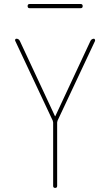

<svg xmlns="http://www.w3.org/2000/svg" viewBox="-20 -920 540 940"><path d="M238.3 -329.1 54.7 -719.7Q52.7 -723.6 54.7 -727.1Q56.6 -730.5 60.5 -730.5Q71.3 -730.5 77.1 -719.7L249 -351.6Q249 -350.6 250 -350.6Q251 -350.6 251 -351.6L422.9 -719.7Q427.7 -729.5 439.5 -730.5Q442.4 -730.5 444.3 -727.1Q446.3 -723.6 445.3 -719.7L261.7 -329.1Q259.8 -323.2 259.8 -320.3V-9.8Q259.8 0 250 0Q240.2 0 240.2 -9.8V-320.3Q240.2 -323.2 238.3 -329.1ZM125 -879.9Q115.2 -879.9 115.2 -890.1Q115.2 -900.4 125 -900.4H375Q384.8 -900.4 384.8 -890.1Q384.8 -879.9 375 -879.9Z"/></svg>

Font: Rounded-X Mgen+ 1m thin
Style: Regular
Weight: 100
Designer: [Source Han Sans]
Ryoko NISHIZUKA  (kana & ideographs); Paul D. Hunt (Latin, Greek & Cyrillic); Wenlong ZHANG  (bopomofo
Version: Version 1.059.20150602